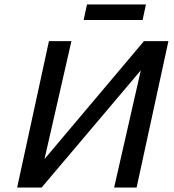

<svg xmlns="http://www.w3.org/2000/svg" viewBox="-20 -843 784 863"><path d="M594 0H493L613 -527L167 0H57L200 -658H301L180 -128L627 -658H737ZM371 -823H636L621 -753H356Z"/></svg>

Font: Ysabeau Semibold
Style: Italic
Weight: 600
Italic angle: -12°
Designer: Christian Thalmann (Catharsis Fonts)
Version: Version 0.003